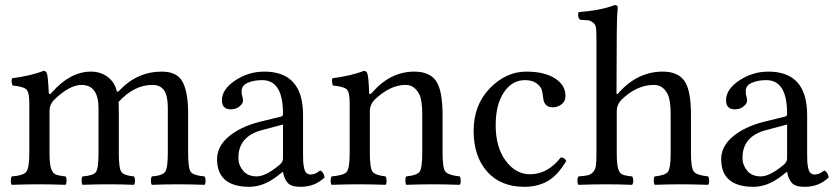

<svg xmlns="http://www.w3.org/2000/svg" viewBox="-20 -718 3250 748"><path d="M169.9 -357.9Q170.9 -344.7 182.1 -357.9Q253.9 -439 334 -439Q372.1 -439 399.4 -418.2Q426.8 -397.5 434.1 -365.7Q436.5 -356 444.8 -365.2Q514.6 -439 609.9 -439Q670.9 -439 691.9 -397.9Q712.9 -356.9 712.9 -279.8V-122.1Q712.9 -62 723.4 -48.1Q733.9 -34.2 776.9 -30.8Q780.8 -25.9 780.8 -13.9Q780.8 -2 776.9 2Q720.7 0 673.8 0Q622.1 0 571.8 2Q567.9 -2 567.9 -13.9Q567.9 -25.9 571.8 -30.8Q612.8 -33.7 623.3 -48.3Q633.8 -63 633.8 -122.1V-297.9Q633.8 -345.7 618.9 -366.5Q604 -387.2 574.2 -387.2Q502.4 -387.2 441.9 -320.8Q442.9 -308.6 442.9 -280.8V-122.1Q442.9 -62 452.9 -48.1Q462.9 -34.2 502 -30.8Q505.9 -25.9 505.9 -14.4Q505.9 -2.9 502 2Q452.1 0 403.8 0Q352.1 0 301.8 2Q297.9 -2.9 297.9 -14.9Q297.9 -26.9 301.8 -30.8Q343.8 -33.7 353.8 -47.9Q363.8 -62 363.8 -122.1V-295.9Q363.8 -386.7 297.9 -387.2Q250 -387.2 189.9 -328.1Q172.9 -310.1 172.9 -286.1V-122.1Q172.9 -80.6 178.7 -62.5Q184.6 -44.4 195.3 -39.1Q206.1 -33.7 234.9 -30.8Q239.3 -26.4 239.3 -14.4Q239.3 -2.4 234.9 2Q174.8 0 133.8 0Q85.9 0 25.9 2Q22 -2 22 -13.9Q22 -25.9 25.9 -30.8Q69.8 -33.7 82 -48.3Q94.2 -63 94.2 -122.1V-316.9Q94.2 -358.9 82.5 -369.9Q70.8 -380.9 28.8 -384.8Q22.9 -401.9 26.9 -413.1Q101.1 -422.9 149.9 -441.9Q157.7 -441.9 162.1 -434.1Q167 -422.9 169.9 -357.9Z M1082.5 -232.9 1003.4 -211.9Q908.2 -188 908.7 -102.1Q908.7 -75.2 927 -53Q945.3 -30.8 980.5 -30.8Q1014.6 -30.8 1068.4 -75.2Q1082.5 -86.4 1082.5 -101.1ZM1082.5 -47.9H1080.6L1060.5 -32.2Q1006.3 9.8 951.7 9.8Q825.7 9.8 825.7 -98.1Q825.7 -147.9 871.1 -186Q916.5 -224.1 990.7 -243.2L1076.7 -264.2Q1082.5 -266.1 1082.5 -275.9Q1082.5 -405.8 1001.5 -405.8Q968.3 -405.8 944.8 -395.3Q921.4 -384.8 921.4 -363.8Q921.4 -349.6 923.3 -344.2Q926.3 -338.4 926.8 -326.2Q926.8 -314.9 913.1 -303.5Q899.4 -292 879.4 -292Q844.2 -292 844.7 -328.1Q844.7 -370.1 896.2 -404.5Q947.8 -439 1009.8 -439Q1160.6 -439 1160.6 -270V-123Q1160.6 -102.1 1161.1 -90.1Q1161.6 -78.1 1164.6 -64Q1167.5 -49.8 1174.1 -43.9Q1180.7 -38.1 1190.4 -38.1Q1208.5 -38.1 1227.5 -54.2Q1241.7 -46.4 1244.6 -26.9Q1206.5 10.3 1149.4 9.8Q1115.2 9.8 1101.3 -5.1Q1087.4 -20 1082.5 -47.9Z M1430.2 -357.9Q1501 -439 1594.2 -439Q1651.4 -439 1677.2 -404.8Q1704.1 -368.7 1704.1 -271V-122.1Q1704.1 -63 1715.6 -49.1Q1727.1 -35.2 1771 -30.8Q1774.9 -25.9 1774.9 -13.9Q1774.9 -2 1771 2Q1710.9 0 1665 0Q1623 0 1563 2Q1559.1 -2.9 1559.1 -14.9Q1559.1 -26.9 1563 -30.8Q1604 -34.7 1614.5 -48.8Q1625 -63 1625 -122.1V-273.9Q1625 -327.1 1613.3 -351.1Q1594.2 -387.2 1560.1 -387.2Q1499 -387.2 1438 -328.1Q1420.9 -309.1 1420.9 -286.1V-122.1Q1420.9 -63 1431.4 -49.1Q1441.9 -35.2 1481.9 -30.8Q1485.8 -25.9 1486.1 -13.9Q1486.3 -2 1481.9 2Q1421.9 0 1382.3 0Q1332.5 0 1272 2Q1268.1 -2 1268.1 -13.9Q1268.1 -25.9 1272 -30.8Q1318.8 -34.7 1330.6 -48.3Q1342.3 -62 1342.3 -122.1V-316.9Q1342.3 -358.9 1330.8 -369.9Q1319.3 -380.9 1276.9 -384.8Q1271 -401.9 1274.9 -413.1Q1349.1 -422.9 1397.9 -441.9Q1405.8 -441.9 1410.2 -434.1Q1416 -421.9 1418 -357.9Q1418 -344.7 1430.2 -357.9Z M2186 -90.8Q2150.9 -32.7 2112.1 -11.5Q2073.2 9.8 2022.9 9.8Q1930.2 9.8 1877.7 -49.6Q1825.2 -108.9 1825.2 -208Q1825.2 -309.1 1888.2 -374Q1951.2 -439 2030.3 -439Q2101.1 -439 2142.1 -412.6Q2183.1 -386.2 2183.1 -344.2Q2183.1 -323.2 2167.5 -311.5Q2151.9 -299.8 2134.3 -299.8Q2100.1 -299.8 2096.2 -335.9Q2094.2 -357.9 2089.6 -370.4Q2085 -382.8 2069.1 -394.3Q2053.2 -405.8 2024.9 -405.8Q1975.1 -405.8 1943.1 -358.4Q1911.1 -311 1911.1 -230Q1911.1 -144 1950.2 -91.6Q1989.3 -39.1 2044.9 -39.1Q2113.8 -39.1 2165 -105Q2181.2 -103 2186 -90.8Z M2382.8 -286.1V-122.1Q2382.8 -79.6 2387.9 -61.8Q2393.1 -43.9 2403.8 -38.6Q2414.6 -33.2 2442.4 -30.8Q2446.8 -26.4 2447 -14.4Q2447.3 -2.4 2442.4 2Q2386.2 0 2343.8 0Q2299.8 0 2233.9 2Q2229.5 -2.4 2229.5 -14.4Q2229.5 -26.4 2233.9 -30.8Q2258.8 -32.7 2269.8 -35.2Q2280.8 -37.6 2290 -47.1Q2299.3 -56.6 2301.5 -73.2Q2303.7 -89.8 2303.7 -122.1V-559.1Q2303.7 -591.3 2302.2 -607.2Q2300.8 -623 2289.8 -630.6Q2278.8 -638.2 2272.7 -638.7Q2266.6 -639.2 2239.7 -641.1Q2228.5 -652.3 2233.9 -670.9Q2322.8 -677.7 2374 -698.2Q2387.2 -698.2 2386.7 -688Q2382.8 -647.9 2382.8 -583L2381.8 -357.9Q2381.8 -345.7 2390.1 -356Q2391.1 -357.4 2391.6 -357.9Q2464.8 -439 2562 -439Q2619.1 -439 2645 -404.8Q2671.9 -369.6 2671.9 -271V-122.1Q2671.9 -63 2683.3 -49.1Q2694.8 -35.2 2738.8 -30.8Q2742.7 -25.9 2742.7 -13.9Q2742.7 -2 2738.8 2Q2672.9 0 2632.8 0Q2586.9 0 2530.8 2Q2526.9 -2.9 2526.9 -14.9Q2526.9 -26.9 2530.8 -30.8Q2571.8 -34.7 2582.3 -48.8Q2592.8 -63 2592.8 -122.1V-273.9Q2592.8 -327.1 2581.1 -351.1Q2563 -387.2 2527.8 -387.2Q2460 -387.2 2399.9 -328.1Q2382.8 -309.6 2382.8 -286.1Z M3046.4 -232.9 2967.3 -211.9Q2872.1 -188 2872.6 -102.1Q2872.6 -75.2 2890.9 -53Q2909.2 -30.8 2944.3 -30.8Q2978.5 -30.8 3032.2 -75.2Q3046.4 -86.4 3046.4 -101.1ZM3046.4 -47.9H3044.4L3024.4 -32.2Q2970.2 9.8 2915.5 9.8Q2789.6 9.8 2789.6 -98.1Q2789.6 -147.9 2835 -186Q2880.4 -224.1 2954.6 -243.2L3040.5 -264.2Q3046.4 -266.1 3046.4 -275.9Q3046.4 -405.8 2965.3 -405.8Q2932.1 -405.8 2908.7 -395.3Q2885.3 -384.8 2885.3 -363.8Q2885.3 -349.6 2887.2 -344.2Q2890.1 -338.4 2890.6 -326.2Q2890.6 -314.9 2877 -303.5Q2863.3 -292 2843.3 -292Q2808.1 -292 2808.6 -328.1Q2808.6 -370.1 2860.1 -404.5Q2911.6 -439 2973.6 -439Q3124.5 -439 3124.5 -270V-123Q3124.5 -102.1 3125 -90.1Q3125.5 -78.1 3128.4 -64Q3131.3 -49.8 3137.9 -43.9Q3144.5 -38.1 3154.3 -38.1Q3172.4 -38.1 3191.4 -54.2Q3205.6 -46.4 3208.5 -26.9Q3170.4 10.3 3113.3 9.8Q3079.1 9.8 3065.2 -5.1Q3051.3 -20 3046.4 -47.9Z"/></svg>

Font: Linux Libertine
Style: Regular
Weight: 400
Designer: Philipp H. Poll
Foundry: Philipp H. Poll
Version: Version 5.3.0 ; ttfautohint (v0.9)